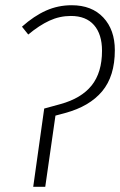

<svg xmlns="http://www.w3.org/2000/svg" viewBox="-20 -714 459 734"><path d="M149 -299 211 -316Q291 -338 330.5 -387.5Q370 -437 370 -520Q370 -583 339.5 -618Q309 -653 251 -653Q208 -653 169 -635Q130 -617 88 -582L64 -612Q110 -653 156 -673.5Q202 -694 254 -694Q331 -694 375 -647Q419 -600 419 -522Q419 -423 370.5 -365Q322 -307 229 -282L192 -272L153 0H107Z"/></svg>

Font: Fira Sans Condensed ExtraLight
Style: Italic
Weight: 275
Width: 3
Italic angle: -8°
Designer: Carrois Corporate & Edenspiekermann AG
Foundry: Carrois Corporate GbR & Edenspiekermann AG
Version: Version 4.203